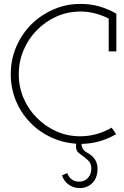

<svg xmlns="http://www.w3.org/2000/svg" viewBox="-20 -728 635 982"><path d="M479 133Q479 115 470 95.5Q461 76 439 61Q428 54 416 46.5Q404 39 399 21Q398 20 397.5 16.5Q397 13 397 8Q447 7 491 -6Q535 -19 574 -42L551 -75Q515 -54 474.5 -42.5Q434 -31 390 -31Q325 -31 268 -56.5Q211 -82 169 -125Q126 -167 101 -225Q76 -283 76 -348Q76 -414 101 -472.5Q126 -531 169 -574Q212 -618 269 -643.5Q326 -669 392 -669Q430 -669 466.5 -659.5Q503 -650 536 -633V-465H575V-658Q534 -682 488.5 -695Q443 -708 392 -708Q318 -708 253 -679.5Q188 -651 140 -603Q91 -554 63 -488.5Q35 -423 35 -349Q35 -278 60.5 -215Q86 -152 132 -104Q177 -56 238 -27Q299 2 369 7V23Q369 42 381 52.5Q393 63 408 73Q422 83 434.5 96.5Q447 110 447 135Q447 163 430 182Q413 201 384 201Q361 201 345.5 188.5Q330 176 324 157L297 169Q308 201 333 217.5Q358 234 387 234Q427 234 453 207.5Q479 181 479 133Z"/></svg>

Font: Josefin Slab Thin
Style: Regular
Weight: 400
Version: Version 2.000